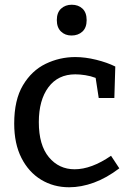

<svg xmlns="http://www.w3.org/2000/svg" viewBox="-20 -781 554 811"><path d="M272 10Q206 10 153.5 -22Q101 -54 70.5 -114Q40 -174 40 -259Q40 -359 77 -421Q114 -483 173 -511.5Q232 -540 298 -540Q340 -540 386.5 -528.5Q433 -517 467 -500L463 -367H397L384 -452Q363 -460 340 -463.5Q317 -467 298 -467Q225 -467 184.5 -412.5Q144 -358 144 -265Q144 -168 186.5 -117Q229 -66 295 -66Q366 -66 449 -123L484 -70Q430 -29 376.5 -9.5Q323 10 272 10ZM282 -631Q255 -631 237.5 -648Q220 -665 220 -696Q220 -728 238 -744.5Q256 -761 283 -761Q311 -761 328.5 -744.5Q346 -728 346 -696Q346 -664 328 -647.5Q310 -631 282 -631Z"/></svg>

Font: Bitter Medium
Style: Regular
Weight: 500
Designer: Sol Matas, and Bitter project Authors
Foundry: Sol Matas
Version: Version 2.001